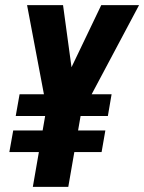

<svg xmlns="http://www.w3.org/2000/svg" viewBox="-20 -731 564 751"><path d="M416.5 -362.3 401.9 -277.3H41.5L56.6 -362.3ZM392.1 -220.7 377.4 -136.2H16.6L31.7 -220.7ZM205.1 -354 376 -710.9H523.9L290.5 -272L214.4 -271.5ZM226.6 -710.9 277.8 -335.4 244.6 -272H168.9L85.9 -710.9ZM311.5 -371.1 247.1 0H108.4L172.9 -371.1Z"/></svg>

Font: Roboto Condensed
Style: Bold Italic
Weight: 700
Italic angle: -12°
Designer: Christian Robertson
Foundry: Google
Version: Version 3.0